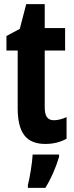

<svg xmlns="http://www.w3.org/2000/svg" viewBox="-20 -682 357 923"><path d="M239 -104C207 -104 195 -125 195 -168V-439H293V-547H195V-662H106L75 -543L11 -509V-439H65V-163C65 -46 104 10 198 10C237 10 271 1 300 -15V-119C278 -109 257 -104 239 -104ZM264 72V61H137C135 101 123 174 114 208V221H198C225 178 249 123 264 72Z"/></svg>

Font: Noto Sans Ethiopic ExtraCondensed
Style: Bold
Weight: 700
Width: 2
Designer: Monotype Design Team
Foundry: Monotype Imaging Inc.
Version: Version 2.102